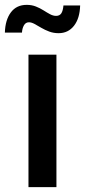

<svg xmlns="http://www.w3.org/2000/svg" viewBox="-47 -771 350 791"><path d="M70.3 0V-545.9H185.5V0ZM194.3 -634.3Q173.8 -634.3 156 -640.9Q138.2 -647.5 123 -656.5Q107.9 -665.5 95.2 -672.4Q82.5 -679.2 72.3 -679.2Q58.6 -679.2 51.5 -666.5Q44.4 -653.8 43.5 -636.7H-26.9Q-25.4 -689 -2.2 -720Q21 -751 63 -751Q84 -751 101.1 -744.1Q118.2 -737.3 132.3 -728.3Q146.5 -719.2 159.2 -712.4Q171.9 -705.6 184.1 -705.6Q198.7 -705.6 205.6 -716.1Q212.4 -726.6 214.4 -748.5H283.2Q281.7 -695.3 257.8 -664.8Q233.9 -634.3 194.3 -634.3Z"/></svg>

Font: Inter
Style: 540
Weight: 540
Designer: Rasmus Andersson
Foundry: rsms
Version: Version 4.001;git-66647c0bb